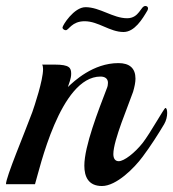

<svg xmlns="http://www.w3.org/2000/svg" viewBox="-41 -616 579 642"><path d="M508 -201C515 -213 518 -227 518 -238C518 -248 516 -255 512 -255C508 -255 461 -170 436 -138C410 -105 374 -77 356 -77C344 -77 338 -86 338 -101C338 -147 389 -265 404 -309C409 -326 412 -341 412 -353C412 -388 392 -405 355 -405C270 -405 206 -344 186 -325C189 -335 197 -353 197 -369C197 -389 192 -400 142 -400C128 -400 112 -400 100 -400C102 -397 103 -391 103 -385C103 -347 74 -261 67 -241C42 -173 -22 -22 -21 0H76C91 -49 160 -360 295 -360C309 -360 320 -354 320 -339C320 -333 319 -327 316 -320C288 -247 241 -127 241 -62C241 -26 254 6 300 6C348 6 408 -54 436 -92C463 -128 489 -169 508 -201ZM452 -581C453 -583 454 -586 454 -588C454 -593 450 -596 445 -596C429 -596 425 -555 384 -555C337 -555 293 -592 245 -592C206 -592 168 -531 168 -524C168 -519 174 -515 179 -515C189 -515 199 -545 242 -545C288 -545 326 -509 372 -509C409 -509 435 -552 452 -581Z"/></svg>

Font: Playball
Style: Regular
Weight: 400
Designer: Robert E. Leuschke
Foundry: Robert E. Leuschke
Version: Version 1.001